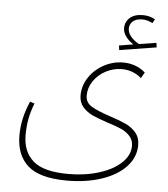

<svg xmlns="http://www.w3.org/2000/svg" viewBox="-58 -829 849 973"><g transform="rotate(5 366.5 -342.5)"><path d="M713 -620 525 -590 522 -613 594 -625Q569 -641 554.5 -661.5Q540 -682 540 -703Q540 -735 563.5 -756Q587 -777 630 -777Q664 -777 692 -761L681 -741Q653 -755 630 -755Q597 -755 580.5 -740Q564 -725 564 -703Q564 -683 579 -664Q594 -645 622 -629L710 -643ZM507 -252Q559 -235 589.5 -221Q620 -207 641.5 -182Q663 -157 663 -118Q663 -57 618.5 -9Q574 39 495.5 65.5Q417 92 319 92Q179 92 119 38Q59 -16 59 -116Q59 -202 98 -290L121 -283Q105 -242 97.5 -203.5Q90 -165 90 -119Q90 -36 143 11Q196 58 323 58Q407 58 478 36Q549 14 590.5 -25Q632 -64 632 -112Q632 -141 614 -161Q596 -181 569.5 -193Q543 -205 498 -219Q449 -235 420 -248.5Q391 -262 370.5 -285.5Q350 -309 350 -344Q350 -394 378.5 -436.5Q407 -479 453.5 -504Q500 -529 551 -529Q617 -529 664 -488L647 -458Q605 -495 547 -495Q505 -495 466.5 -475Q428 -455 404.5 -420.5Q381 -386 381 -346Q381 -311 412 -292Q443 -273 507 -252Z"/></g></svg>

Font: FiraGO UltraLight
Style: Regular
Weight: 200
Designer: bBox Type
Foundry: bBox Type GmbH
Version: Version 1.001